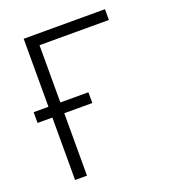

<svg xmlns="http://www.w3.org/2000/svg" viewBox="-134 -837 843 939"><g transform="rotate(-20 287.5 -367.5)"><path d="M96 0V-325H19V-381H96V-735H519V-679H158V-381H304V-325H158V0Z"/></g></svg>

Font: Jozsika Light
Style: Regular
Weight: 300
Monospace: yes
Designer: Belleve Invis
Foundry: Belleve Invis
Version: 2.1.0